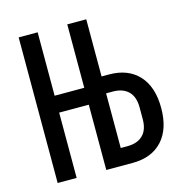

<svg xmlns="http://www.w3.org/2000/svg" viewBox="-104 -793 848 889"><g transform="rotate(-15 320.0 -349.0)"><path d="M297 -313H155V0H64V-698H155V-394H297V-698H388V-424H423Q515 -424 566 -368.5Q617 -313 617 -212Q617 -111 566 -55.5Q515 0 423 0H297ZM420 -81Q468 -81 494.5 -107Q521 -133 521 -184V-240Q521 -291 494.5 -317Q468 -343 420 -343H388V-81Z"/></g></svg>

Font: Writer
Style: Regular
Weight: 400
Monospace: yes
Designer: Mike Abbink, Paul van der Laan, Pieter van Rosmalen
Foundry: Bold Monday
Version: Version 2.001 2020